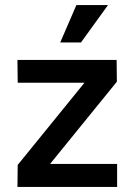

<svg xmlns="http://www.w3.org/2000/svg" viewBox="-20 -740 534 759"><path d="M49 -1 50 -88 314 -413H50L49 -503H441L442 -417L178 -92H443V-1ZM300 -572H218L282 -720H407Z"/></svg>

Font: Inclusive Sans Medium
Style: Regular
Weight: 500
Designer: Olivia King
Foundry: Olivia King
Version: Version 2.004